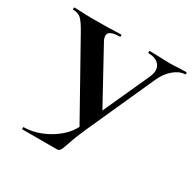

<svg xmlns="http://www.w3.org/2000/svg" viewBox="-141 -769 915 912"><g transform="rotate(30 316.5 -312.5)"><path d="M500 -558Q500 -583 481 -598Q462 -613 429 -613Q427 -613 427 -619Q427 -625 429 -625L474 -624Q512 -622 542 -622Q564 -622 588 -624L630 -625Q633 -625 633 -619Q633 -613 630 -613Q601 -613 570 -587.5Q539 -562 520 -519L350 -142Q327 -90 313 -46Q304 -19 298 -9.5Q292 0 281 0H91Q89 0 89 -6Q89 -12 91 -12Q136 -12 183 -30.5Q230 -49 268.5 -81.5Q307 -114 325 -156L490 -519Q500 -542 500 -558ZM16 -613Q14 -613 14 -619Q14 -625 16 -625Q38 -625 47 -624Q77 -622 125 -622Q196 -622 242 -624Q255 -625 273 -625Q275 -625 275 -619Q275 -613 273 -613Q210 -613 210 -583Q210 -569 220 -552L387 -247L330 -129L99 -542Q76 -583 60 -598Q44 -613 16 -613Z"/></g></svg>

Font: Cormorant Garamond
Style: Bold
Weight: 700
Designer: Christian Thalmann (Catharsis Fonts)
Foundry: Catharsis Fonts
Version: Version 4.000